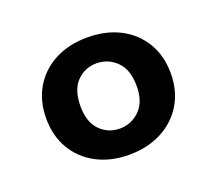

<svg xmlns="http://www.w3.org/2000/svg" viewBox="-73 -810 632 559"><g transform="rotate(-20 243.0 -530.5)"><path d="M242 -349Q185 -349 141.5 -372Q98 -395 74 -436Q50 -477 50 -531Q50 -585 74.5 -626Q99 -667 142.5 -689.5Q186 -712 243 -712Q300 -712 343.5 -689.5Q387 -667 411.5 -626Q436 -585 436 -531Q436 -477 411.5 -436Q387 -395 343 -372Q299 -349 242 -349ZM242 -430Q278 -430 304 -455.5Q330 -481 330 -530Q330 -581 304 -606.5Q278 -632 242 -632Q206 -632 181 -606.5Q156 -581 156 -530Q156 -481 181 -455.5Q206 -430 242 -430Z"/></g></svg>

Font: DM Sans
Style: Bold
Weight: 700
Designer: Colophon Foundry, Jonny Pinhorn
Foundry: Colophon Foundry
Version: Version 4.004; ttfautohint (v1.8.4.7-5d5b)